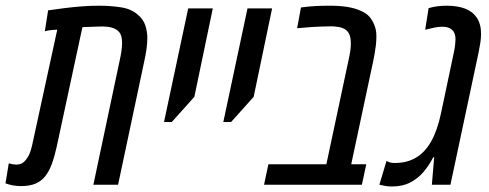

<svg xmlns="http://www.w3.org/2000/svg" viewBox="-65 -660 1748 686"><path d="M10.3 4.9Q-4.9 4.9 -18.6 2.4Q-32.2 0 -45.4 -4.9L-33.7 -76.2Q-16.1 -71.8 -6.8 -71.8Q6.8 -72.3 15.4 -77.6Q23.9 -83 32.2 -95.7Q37.6 -103 41.7 -113.5Q45.9 -124 49.8 -141.1L139.6 -554.2Q128.4 -553.7 117.4 -552.5Q106.4 -551.3 95.2 -548.3L106.9 -623Q136.7 -627.4 166.5 -631.1Q196.3 -634.8 226.8 -637.2Q257.3 -639.6 289.6 -639.6Q328.6 -639.6 366.2 -634Q403.8 -628.4 426.8 -607.9Q446.3 -592.3 453.9 -570.1Q461.4 -547.9 461.4 -523.9Q461.4 -506.3 458.5 -485.1Q455.6 -463.9 450.2 -439.9L356.9 0H268.6L362.8 -444.8Q371.1 -481.9 371.1 -505.4Q371.1 -524.9 366.5 -535.9Q361.8 -546.9 351.6 -553.7Q344.2 -558.6 335.4 -561Q326.7 -563.5 318.1 -564.5Q309.6 -565.4 302.2 -565.4Q293.9 -565.4 274.4 -564.7Q254.9 -564 229.5 -563L137.7 -136.2Q129.9 -101.1 120.4 -74.7Q110.8 -48.3 96.7 -30.5Q82.5 -12.7 61.8 -3.9Q41 4.9 10.3 4.9Z M521 -224.1 607.4 -629.9H695.3L629.4 -314L548.8 -224.1Z M732.9 -224.1 819.3 -629.9H907.2L841.3 -314L760.7 -224.1Z M878.4 0 894 -73.2H1101.1L1180.2 -444.8Q1184.1 -461.9 1186.3 -476.1Q1188.5 -490.2 1188.5 -504.4Q1188.5 -522.5 1184.3 -534.2Q1180.2 -545.9 1170.4 -553.7Q1159.7 -561 1145.3 -563.5Q1130.9 -565.9 1119.6 -565.9Q1102.5 -565.9 1084.7 -565.2Q1066.9 -564.5 1049.1 -563.5Q1031.2 -562.5 1013.2 -560.5L996.6 -559.1L1010.3 -633.3Q1038.1 -637.2 1063 -638.4Q1087.9 -639.6 1111.3 -639.6Q1150.9 -639.6 1177.7 -635Q1204.6 -630.4 1224.6 -621.1Q1243.7 -612.8 1254.4 -600.8Q1265.1 -588.9 1272 -571.8Q1275.9 -562 1277.8 -553Q1279.8 -543.9 1279.8 -529.8Q1279.8 -515.1 1278.1 -499.5Q1276.4 -483.9 1273.7 -468.8Q1271 -453.6 1268.1 -439.9L1189.9 -73.2H1243.7L1228 0Z M1334.5 6.3Q1323.2 6.3 1313 4.6Q1302.7 2.9 1290.5 0L1315.9 -85Q1321.3 -82 1328.1 -79.8Q1335 -77.6 1345.2 -77.6Q1389.2 -77.6 1421.6 -96.9Q1454.1 -116.2 1476.1 -155.8Q1498 -195.3 1510.7 -255.4L1557.6 -477.5Q1560.1 -490.2 1561.3 -501.7Q1562.5 -513.2 1562.5 -520Q1562.5 -542 1550.5 -553.2Q1538.6 -564.5 1515.1 -564.5Q1502.4 -564.5 1486.6 -561.3Q1470.7 -558.1 1454.1 -553.7L1466.3 -630.9Q1482.4 -635.7 1499 -637.7Q1515.6 -639.6 1530.8 -639.6Q1568.8 -639.6 1596.2 -629.4Q1623.5 -619.1 1638.7 -596.7Q1653.8 -574.2 1653.8 -538.6Q1653.8 -524.9 1651.4 -508.3Q1648.9 -491.7 1645 -472.7L1544.4 0H1478L1486.3 -98.1H1482.9Q1468.8 -70.3 1449 -46.6Q1429.2 -22.9 1401.4 -8.3Q1373.5 6.3 1334.5 6.3Z"/></svg>

Font: Open Sans Condensed Medium
Style: Italic
Weight: 500
Width: 3
Italic angle: -12°
Designer: Monotype Design Team
Foundry: Monotype Imaging Inc.
Version: Version 3.000